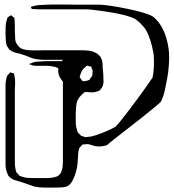

<svg xmlns="http://www.w3.org/2000/svg" viewBox="-20 -613 784 867"><path d="M735 -259Q731 -237 724.5 -206.5Q718 -176 706 -153Q697 -144 672.5 -124Q648 -104 616 -78.5Q584 -53 552 -28.5Q520 -4 495.5 15.5Q471 35 462 43Q452 46 441 47.5Q430 49 419 48Q415 48 410.5 47Q406 46 402 45Q395 43 388.5 40.5Q382 38 375 38Q370 37 364 39Q361 39 357.5 39Q354 39 352 40Q351 41 349 43.5Q347 46 345 48Q344 49 341.5 51.5Q339 54 338 56Q337 58 336.5 61Q336 64 335 66Q332 82 332 100Q331 107 331 113.5Q331 120 330 127Q329 142 323 163.5Q317 185 307 203.5Q297 222 282 229Q269 233 253.5 233.5Q238 234 224 234Q202 234 179 234Q156 234 134 229Q121 225 108 220Q95 215 82 211Q65 206 46 200Q27 194 16 178Q15 175 14 171.5Q13 168 11 165Q5 148 5 130Q5 112 5 96V-205Q5 -218 5 -230.5Q5 -243 8 -255L11 -268Q13 -272 16 -275Q19 -278 22 -281Q23 -283 23.5 -284Q24 -285 25 -286Q29 -286 35 -283Q41 -283 43 -281Q44 -280 44 -276L47 -260Q49 -246 48 -231Q47 -216 47 -201V107Q47 119 47.5 131Q48 143 51 155L54 165Q57 170 62 173Q64 175 65.5 177.5Q67 180 69 181Q71 182 73.5 182.5Q76 183 77 184Q84 186 89.5 187.5Q95 189 102 190Q118 191 133.5 191Q149 191 165 191Q180 191 196 191Q212 191 226 187Q229 186 233 185Q237 184 239 183Q243 181 247.5 176.5Q252 172 254 169Q256 166 257 162.5Q258 159 259 156Q262 148 263 138.5Q264 129 264 119V-240Q264 -248 264 -258.5Q264 -269 262 -277Q261 -279 259.5 -282Q258 -285 256 -287Q254 -292 251 -297Q246 -303 238.5 -307Q231 -311 223 -312Q207 -316 189 -316Q171 -316 154 -316Q146 -316 137.5 -316Q129 -316 121 -320L113 -323Q113 -323 112 -323Q111 -323 111 -324Q111 -325 112 -324.5Q113 -324 114 -325L122 -328Q137 -335 156 -335Q179 -337 203 -337Q227 -337 249 -337Q260 -336 270.5 -335Q281 -334 291 -331Q299 -329 302 -327Q306 -325 309 -322Q311 -320 314.5 -317.5Q318 -315 320 -313Q322 -310 324 -302Q329 -291 330 -279Q331 -267 332 -255L335 -238Q336 -237 336 -234Q336 -231 337 -229Q338 -228 341 -226Q344 -224 345 -222Q346 -221 348 -219Q350 -217 351 -216Q353 -216 359 -219Q361 -219 365 -220Q369 -221 370 -222Q373 -224 376 -227.5Q379 -231 381 -234Q384 -238 386 -242.5Q388 -247 390 -251Q396 -264 399 -280Q402 -296 398 -310Q397 -312 396.5 -316Q396 -320 394 -322Q388 -331 379 -336Q376 -338 372 -338.5Q368 -339 365 -340Q349 -345 331 -344Q313 -343 296 -343H205Q190 -343 174.5 -343Q159 -343 144 -346Q128 -348 113 -355Q98 -362 83 -366Q70 -371 56.5 -373.5Q43 -376 31 -383Q29 -385 26.5 -386.5Q24 -388 22 -389Q20 -391 19 -394Q18 -397 16 -398Q15 -400 13 -403Q11 -406 10 -408Q9 -411 8.5 -414.5Q8 -418 7 -421Q6 -432 5.5 -443.5Q5 -455 5 -466Q5 -480 5.5 -494Q6 -508 10 -521Q11 -524 12 -528Q13 -532 14 -534Q16 -536 19.5 -538Q23 -540 25 -541Q27 -542 28 -543.5Q29 -545 30 -544Q31 -544 34 -541Q36 -539 40 -536Q44 -533 45 -531Q46 -530 45.5 -527.5Q45 -525 46 -523Q46 -517 46.5 -511Q47 -505 47 -498Q47 -487 47 -475.5Q47 -464 48 -453Q48 -446 48.5 -438.5Q49 -431 51 -424Q56 -412 65 -402.5Q74 -393 87 -390Q110 -385 135.5 -385.5Q161 -386 183 -386H345Q362 -386 378.5 -384.5Q395 -383 409 -376Q414 -374 419 -371Q421 -370 423 -367.5Q425 -365 427 -363Q429 -361 431.5 -359Q434 -357 435 -354Q440 -346 442 -334Q445 -319 443 -301Q440 -279 429.5 -256.5Q419 -234 399 -219Q386 -209 370.5 -201Q355 -193 344 -180Q328 -164 325 -141.5Q322 -119 322 -97Q322 -79 322 -61Q322 -43 328 -26L331 -15Q333 -13 336 -10.5Q339 -8 340 -6Q342 -5 343.5 -3Q345 -1 346 0Q348 1 351 1.5Q354 2 356 3Q358 4 361 5Q364 6 366 6Q368 6 371 5.5Q374 5 377 5Q395 4 415 -3Q438 -11 459.5 -20Q481 -29 502 -41Q511 -50 529 -72.5Q547 -95 568.5 -123.5Q590 -152 611 -180.5Q632 -209 647.5 -231.5Q663 -254 669 -263Q674 -286 675 -314.5Q676 -343 674 -365Q672 -380 666 -405.5Q660 -431 649.5 -456.5Q639 -482 624 -497Q612 -511 600 -520Q591 -529 567.5 -537Q544 -545 514 -551Q484 -557 454 -561.5Q424 -566 400.5 -568.5Q377 -571 368 -571H155Q149 -571 143 -571.5Q137 -572 131 -572Q130 -572 127.5 -572Q125 -572 123 -573L119 -582Q119 -583 120 -582.5Q121 -582 122 -583L133 -586Q144 -589 155 -590Q166 -591 176 -591Q187 -592 212 -592.5Q237 -593 266.5 -592.5Q296 -592 321 -592Q346 -592 357 -592H429Q438 -592 463 -589Q488 -586 520.5 -580Q553 -574 585.5 -566.5Q618 -559 643 -550.5Q668 -542 677 -533Q684 -526 690.5 -519Q697 -512 702 -504Q717 -482 726 -457Q740 -416 743 -377Q745 -355 742.5 -319.5Q740 -284 735 -259ZM447 -257Q448 -249 447 -238Q446 -227 440 -217Q437 -213 433.5 -208.5Q430 -204 426 -202Q424 -201 421 -200.5Q418 -200 415 -199Q403 -195 390.5 -196Q378 -197 365 -198Q349 -200 330 -202.5Q311 -205 296 -213Q286 -218 278 -227Q270 -236 263 -245Q257 -253 251.5 -262Q246 -271 244 -281Q242 -289 243 -298Q244 -307 246 -314Q246 -318 248 -324Q255 -337 267 -344Q279 -351 292 -355Q305 -360 318 -364.5Q331 -369 344 -371Q352 -373 361 -373Q370 -373 378 -373Q386 -372 395.5 -371Q405 -370 412 -367Q416 -366 421.5 -362Q427 -358 429 -355Q431 -353 432 -349.5Q433 -346 434 -344Q439 -333 441.5 -320.5Q444 -308 445 -294Q446 -285 446.5 -276Q447 -267 447 -257ZM398 -289Q399 -294 397 -298.5Q395 -303 393 -307Q393 -311 392 -312Q391 -313 387 -313.5Q383 -314 381 -314Q380 -315 377 -316Q374 -317 373 -316Q371 -316 368.5 -313.5Q366 -311 364 -309Q356 -303 351 -294.5Q346 -286 343 -276Q340 -270 340 -265Q341 -262 344 -258.5Q347 -255 348 -253Q349 -252 349.5 -250.5Q350 -249 351 -248Q353 -247 357.5 -246.5Q362 -246 366 -247Q370 -248 375.5 -249.5Q381 -251 384 -253L388 -260Q390 -262 392.5 -265Q395 -268 396 -271Q398 -275 397.5 -280Q397 -285 398 -289Z"/></svg>

Font: Rubik Vinyl
Style: Regular
Weight: 400
Designer: Hubert and Fischer, NaN
Foundry: Hubert and Fischer, NaN
Version: Version 2.200